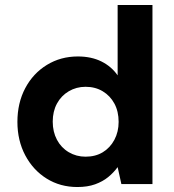

<svg xmlns="http://www.w3.org/2000/svg" viewBox="-20 -740 698 772"><path d="M291 12Q222 12 167.5 -22Q113 -56 81.5 -115.5Q50 -175 50 -250Q50 -326 81.5 -385.5Q113 -445 168.5 -479Q224 -513 293 -513Q347 -513 387.5 -493Q428 -473 453 -437V-720H593V0H468L453 -68Q437 -46 415 -28Q393 -10 362.5 1Q332 12 291 12ZM324 -110Q364 -110 393.5 -128Q423 -146 440 -178Q457 -210 457 -250Q457 -292 440 -323.5Q423 -355 393 -373Q363 -391 324 -391Q287 -391 256.5 -373Q226 -355 209 -323.5Q192 -292 192 -251Q192 -210 209 -178Q226 -146 256.5 -128Q287 -110 324 -110Z"/></svg>

Font: DM Sans 18pt ExtraBold
Style: Regular
Weight: 800
Designer: Colophon Foundry, Jonny Pinhorn
Foundry: Colophon Foundry
Version: Version 4.004;gftools[0.9.30]